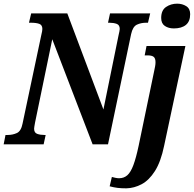

<svg xmlns="http://www.w3.org/2000/svg" viewBox="-40 -787 1057 1047"><path d="M-20 0 -10 -51H2Q29 -51 52 -61.5Q75 -72 83 -113L185 -595Q188 -607 189.5 -615.5Q191 -624 191 -629Q191 -651 174 -657Q157 -663 130 -663H118L130 -714H327L524 -190L607 -597Q609 -606 611 -615Q613 -624 613 -629Q613 -651 596 -657Q579 -663 557 -663H549L560 -714H779L767 -663H756Q729 -663 706.5 -652.5Q684 -642 675 -601L549 0H465L245 -573L151 -118Q146 -91 146 -85Q146 -63 163 -57Q180 -51 202 -51H209L198 0ZM908 -632Q879 -632 859 -645.5Q839 -659 839 -689Q839 -731 865.5 -749Q892 -767 926 -767Q954 -767 975.5 -753.5Q997 -740 997 -710Q997 -670 973.5 -651Q950 -632 908 -632ZM649 240Q621 240 601 237.5Q581 235 558 229L570 178Q577 180 588.5 182.5Q600 185 609 185Q636 185 654.5 168.5Q673 152 687.5 113Q702 74 716 8L801 -401Q804 -415 806 -426Q808 -437 808 -448Q808 -469 798 -477Q788 -485 765 -485H749L759 -536H971L855 8Q837 95 805 145.5Q773 196 732.5 217.5Q692 239 649 240Z"/></svg>

Font: Noto Serif Condensed
Style: Bold Italic
Weight: 700
Width: 3
Italic angle: -12°
Designer: Monotype Design Team
Foundry: Monotype Imaging Inc.
Version: Version 2.014